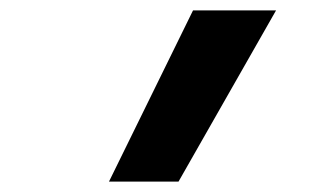

<svg xmlns="http://www.w3.org/2000/svg" viewBox="-20 -792 640 370"><path d="M190 -442 352 -772H512L324 -442Z"/></svg>

Font: Iosevka XBd Ex Obl
Style: Regular
Weight: 800
Width: 7
Italic angle: -9°
Monospace: yes
Designer: Belleve Invis
Foundry: Belleve Invis
Version: Version 32.5.0; ttfautohint (v1.8.4)